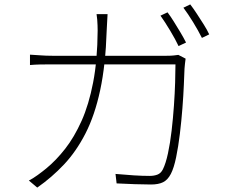

<svg xmlns="http://www.w3.org/2000/svg" viewBox="-20 -826 1040 871"><path d="M740 -770Q753 -753 768 -729Q783 -705 798 -680Q813 -655 824 -633L790 -617Q776 -647 752 -687Q728 -727 708 -755ZM843 -806Q857 -788 873 -763.5Q889 -739 904.5 -714.5Q920 -690 929 -670L896 -654Q879 -688 856 -725.5Q833 -763 812 -791ZM468 -762Q467 -746 466 -726Q465 -706 464 -688Q459 -531 434.5 -417Q410 -303 368 -221Q326 -139 270.5 -80Q215 -21 149 25L111 -7Q129 -16 151 -32Q173 -48 190 -62Q235 -99 276 -151.5Q317 -204 350 -277.5Q383 -351 402.5 -452Q422 -553 423 -687Q423 -698 422.5 -711Q422 -724 421 -737.5Q420 -751 418 -762ZM822 -560Q820 -547 819 -536Q818 -525 817 -514Q816 -488 814 -440.5Q812 -393 807.5 -335Q803 -277 796 -219Q789 -161 779 -112.5Q769 -64 755 -37Q741 -10 720 0.5Q699 11 665 11Q632 11 591 9.5Q550 8 509 6L504 -37Q547 -33 586.5 -30.5Q626 -28 659 -28Q679 -28 694.5 -34Q710 -40 719 -58Q732 -84 742 -130.5Q752 -177 758.5 -233Q765 -289 769 -346Q773 -403 774.5 -452.5Q776 -502 776 -534H218Q185 -534 162 -533.5Q139 -533 116 -531V-578Q138 -577 163 -575Q188 -573 217 -573H736Q757 -573 769 -574.5Q781 -576 789 -577Z"/></svg>

Font: Noto Sans SC Thin ExtraLight
Style: Regular
Weight: 250
Version: Version 2.004-H2;hotconv 1.0.118;makeotfexe 2.5.65603